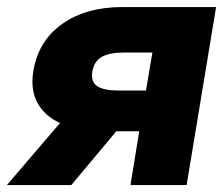

<svg xmlns="http://www.w3.org/2000/svg" viewBox="-57 -536 649 556"><path d="M483.4 0H320.8L346.2 -155.8H279.8L149.4 0H-37.1L116.7 -179.7Q71.3 -200.7 51 -239Q30.8 -277.3 39.6 -330.6Q54.2 -418 123.3 -466.8Q192.4 -515.6 298.3 -515.6H568.8ZM365.7 -273.9 384.3 -383.8H300.8Q259.8 -383.8 237.5 -371.1Q215.3 -358.4 210.4 -328.6Q205.6 -299.3 224.4 -286.6Q243.2 -273.9 286.1 -273.9Z"/></svg>

Font: Inter Display Extra Bold
Style: Italic
Weight: 800
Italic angle: -9.39999°
Designer: Rasmus Andersson
Foundry: rsms
Version: Version 4.000;git-4fc901f